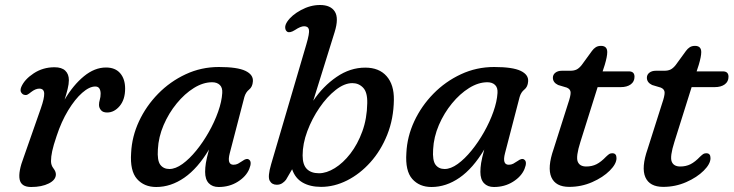

<svg xmlns="http://www.w3.org/2000/svg" viewBox="-20 -738 2934 768"><path d="M78 -358.5Q70.5 -359.5 65 -367.8Q59.5 -376 65 -390Q78 -420.5 115 -444.8Q152 -469 198 -469Q227 -469 241.2 -455.2Q255.5 -441.5 255.5 -417.5Q255.5 -402 250.5 -381.8Q245.5 -361.5 238.5 -339.5Q273 -398 315.8 -433Q358.5 -468 404 -468Q441 -468 460.8 -445Q480.5 -422 480.5 -383.5Q480.5 -340 458.8 -314Q437 -288 408.5 -288Q391.5 -288 383.8 -297.5Q376 -307 376 -318.5Q376 -328.5 379.2 -339.2Q382.5 -350 382.5 -363.5Q382.5 -376 377.5 -384Q372.5 -392 361 -392Q337.5 -392 308.8 -366.8Q280 -341.5 252.8 -296.8Q225.5 -252 206.5 -194Q193.5 -156 188.8 -133.5Q184 -111 184 -93.5Q184 -77 193.8 -64.5Q203.5 -52 203.5 -40.5Q203.5 -18.5 175.2 -4.2Q147 10 104.5 10Q64.5 10 58.5 -20.5Q52.5 -51 75 -109.5L143.5 -305Q157.5 -345 156.8 -364.2Q156 -383.5 137 -383.5Q122 -383.5 104 -369.5Q97.5 -364 91 -360.2Q84.5 -356.5 78 -358.5Z M899 -125Q887 -79 914 -79Q924 -79 932 -83.2Q940 -87.5 949.5 -94Q966 -106 974.5 -100.5Q989.5 -92.5 977 -62Q964.5 -32 931 -11Q897.5 10 854.5 10Q829.5 10 815 -5.2Q800.5 -20.5 800.5 -50.5Q800.5 -67 803.5 -86Q806.5 -105 816 -140Q771 -64.5 717.2 -27.2Q663.5 10 605 10Q556.5 10 528 -22.2Q499.5 -54.5 504.5 -126.5Q507.5 -191.5 536 -252.8Q564.5 -314 612.5 -363Q660.5 -412 722.8 -441Q785 -470 855.5 -470Q929.5 -470 961.8 -454.5Q994 -439 991.5 -412Q990 -390.5 976.5 -379.8Q963 -369 957.5 -350ZM611.5 -140.5Q608.5 -96 621.2 -79Q634 -62 657.5 -62Q682 -62 710 -82.2Q738 -102.5 765.2 -136Q792.5 -169.5 815.2 -209.8Q838 -250 852.5 -291Q867 -332 869 -366Q870.5 -387.5 859.2 -398.2Q848 -409 828.5 -409Q792.5 -409 755.5 -386Q718.5 -363 686.8 -324.2Q655 -285.5 634.5 -237.8Q614 -190 611.5 -140.5Z M1205.5 -561Q1218.5 -605 1215.8 -619Q1213 -633 1196.5 -633Q1182.5 -633 1160 -618Q1139.5 -605 1129 -611Q1121.5 -616 1120.8 -627Q1120 -638 1129 -651.5Q1146.5 -677.5 1184 -697.8Q1221.5 -718 1260 -718Q1302.5 -718 1319.2 -691.8Q1336 -665.5 1318.5 -609.5L1233 -335Q1272 -393 1326.2 -430.2Q1380.5 -467.5 1441 -467.5Q1496.5 -467.5 1526.5 -433.2Q1556.5 -399 1555.5 -338.5Q1554.5 -263 1529 -199.2Q1503.5 -135.5 1461.5 -88.8Q1419.5 -42 1368.2 -16.2Q1317 9.5 1264.5 9.5Q1220.5 9.5 1190.5 -7.8Q1160.5 -25 1148.5 -61L1124 -19Q1118 -11 1108.8 -5Q1099.5 1 1087 1Q1067.5 1 1058.8 -15.2Q1050 -31.5 1064.5 -81ZM1389.5 -405.5Q1357.5 -405.5 1322.8 -378.2Q1288 -351 1258 -307.2Q1228 -263.5 1209.2 -213.2Q1190.5 -163 1190.5 -116.5Q1190.5 -79 1207.5 -62Q1224.5 -45 1256 -45Q1286 -45 1319.2 -65.5Q1352.5 -86 1381.5 -123.5Q1410.5 -161 1429.2 -212.2Q1448 -263.5 1449 -325.5Q1450 -369 1432.5 -387.2Q1415 -405.5 1389.5 -405.5Z M2000 -125Q1988 -79 2015 -79Q2025 -79 2033 -83.2Q2041 -87.5 2050.5 -94Q2067 -106 2075.5 -100.5Q2090.5 -92.5 2078 -62Q2065.5 -32 2032 -11Q1998.5 10 1955.5 10Q1930.5 10 1916 -5.2Q1901.5 -20.5 1901.5 -50.5Q1901.5 -67 1904.5 -86Q1907.5 -105 1917 -140Q1872 -64.5 1818.2 -27.2Q1764.5 10 1706 10Q1657.5 10 1629 -22.2Q1600.5 -54.5 1605.5 -126.5Q1608.5 -191.5 1637 -252.8Q1665.5 -314 1713.5 -363Q1761.5 -412 1823.8 -441Q1886 -470 1956.5 -470Q2030.5 -470 2062.8 -454.5Q2095 -439 2092.5 -412Q2091 -390.5 2077.5 -379.8Q2064 -369 2058.5 -350ZM1712.5 -140.5Q1709.5 -96 1722.2 -79Q1735 -62 1758.5 -62Q1783 -62 1811 -82.2Q1839 -102.5 1866.2 -136Q1893.5 -169.5 1916.2 -209.8Q1939 -250 1953.5 -291Q1968 -332 1970 -366Q1971.5 -387.5 1960.2 -398.2Q1949 -409 1929.5 -409Q1893.5 -409 1856.5 -386Q1819.5 -363 1787.8 -324.2Q1756 -285.5 1735.5 -237.8Q1715 -190 1712.5 -140.5Z M2247.5 -387.5 2212.5 -398Q2191.5 -408 2191.5 -427Q2191.5 -439.5 2201.5 -447.2Q2211.5 -455 2227.5 -455H2261Q2276 -455 2286 -459.8Q2296 -464.5 2306.5 -477.5L2348 -534.5Q2354.5 -543.5 2363 -549Q2371.5 -554.5 2384 -554.5Q2409 -554.5 2409 -529.5Q2409 -512 2399 -478.5L2390.5 -452.5H2495.5Q2518 -452.5 2518 -431Q2518 -411.5 2503 -400.5Q2488 -389.5 2463 -389.5H2370.5L2301.5 -170Q2283 -111.5 2290.8 -91.8Q2298.5 -72 2325 -72Q2348 -72 2366.2 -81.2Q2384.5 -90.5 2404.5 -111.5Q2413.5 -120 2418 -122.5Q2422.5 -125 2429.5 -125Q2446 -125 2446 -105.5Q2446 -82.5 2419 -55.5Q2392 -28.5 2348.8 -9.5Q2305.5 9.5 2257 9.5Q2202.5 9.5 2185.5 -29Q2168.5 -67.5 2194.5 -142L2252.5 -324.5Q2262.5 -353.5 2262.5 -367.2Q2262.5 -381 2247.5 -387.5Z M2623.5 -387.5 2588.5 -398Q2567.5 -408 2567.5 -427Q2567.5 -439.5 2577.5 -447.2Q2587.5 -455 2603.5 -455H2637Q2652 -455 2662 -459.8Q2672 -464.5 2682.5 -477.5L2724 -534.5Q2730.5 -543.5 2739 -549Q2747.5 -554.5 2760 -554.5Q2785 -554.5 2785 -529.5Q2785 -512 2775 -478.5L2766.5 -452.5H2871.5Q2894 -452.5 2894 -431Q2894 -411.5 2879 -400.5Q2864 -389.5 2839 -389.5H2746.5L2677.5 -170Q2659 -111.5 2666.8 -91.8Q2674.5 -72 2701 -72Q2724 -72 2742.2 -81.2Q2760.5 -90.5 2780.5 -111.5Q2789.5 -120 2794 -122.5Q2798.5 -125 2805.5 -125Q2822 -125 2822 -105.5Q2822 -82.5 2795 -55.5Q2768 -28.5 2724.8 -9.5Q2681.5 9.5 2633 9.5Q2578.5 9.5 2561.5 -29Q2544.5 -67.5 2570.5 -142L2628.5 -324.5Q2638.5 -353.5 2638.5 -367.2Q2638.5 -381 2623.5 -387.5Z"/></svg>

Font: Fraunces 9pt S100
Style: Italic
Weight: 400
Italic angle: -16°
Version: Version 1.000; ttfautohint (v1.8.3)